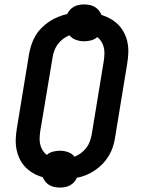

<svg xmlns="http://www.w3.org/2000/svg" viewBox="-20 -800 640 865"><path d="M250 45Q237 45 225 42.5Q213 40 202.5 34Q192 28 184.5 18.5Q177 9 172 -2Q150 -8 130 -19.5Q110 -31 94.5 -47Q79 -63 69 -83.5Q59 -104 54.5 -127Q50 -150 51 -174Q52 -198 56 -222L111 -557Q115 -578 121.5 -598.5Q128 -619 139.5 -638.5Q151 -658 167 -674Q183 -690 201.5 -702.5Q220 -715 241 -723.5Q262 -732 283 -737Q288 -748 296 -756.5Q304 -765 314.5 -770.5Q325 -776 336.5 -778Q348 -780 359 -780Q372 -780 384 -777.5Q396 -775 406.5 -769Q417 -763 424.5 -754Q432 -745 437 -733Q459 -726 478.5 -715Q498 -704 513.5 -688Q529 -672 539.5 -651.5Q550 -631 554.5 -608Q559 -585 558 -561Q557 -537 553 -513L498 -178Q495 -157 488 -136.5Q481 -116 469.5 -97Q458 -78 442 -61.5Q426 -45 407.5 -32.5Q389 -20 368.5 -11.5Q348 -3 326 1Q322 12 313.5 21Q305 30 294.5 35.5Q284 41 272.5 43Q261 45 250 45ZM316 -94Q331 -100 345 -110.5Q359 -121 369 -134Q379 -147 384.5 -162.5Q390 -178 393 -193L448 -528Q450 -543 450.5 -558Q451 -573 447.5 -587Q444 -601 436.5 -613Q429 -625 418 -633Q406 -622 390 -618Q374 -614 359 -614Q340 -614 322 -620.5Q304 -627 293 -641Q278 -635 264 -624.5Q250 -614 240.5 -601Q231 -588 225 -572.5Q219 -557 217 -542L161 -207Q159 -192 158.5 -177Q158 -162 161.5 -148Q165 -134 172.5 -122Q180 -110 191 -102Q203 -113 219 -117Q235 -121 250 -121Q269 -121 287 -114.5Q305 -108 316 -94Z"/></svg>

Font: Iosevka Curly SmBdExObl
Style: Regular
Weight: 600
Width: 7
Italic angle: -9°
Monospace: yes
Designer: Belleve Invis
Foundry: Belleve Invis
Version: Version 11.1.0; ttfautohint (v1.8.3)